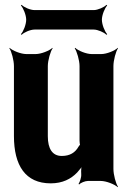

<svg xmlns="http://www.w3.org/2000/svg" viewBox="-20 -753 543 799"><path d="M237 -104C198 -104 179 -134 179 -186V-478C179 -502 190 -539 199 -552L198 -554C186 -542 151 -528 128 -528H90C67 -528 32 -542 20 -554L19 -552C28 -539 38 -502 38 -478V-187C38 -64 86 10 191 10C240 10 275 -8 301 -35C310 -45 323 -60 326 -70L323 -72C318 -62 317 -43 318 -29V-27C319 -15 312 5 307 12L309 15C315 8 334 0 346 0H399C422 0 457 14 470 26L471 24C462 11 452 -26 452 -50V-478C452 -502 462 -539 471 -552L470 -554C458 -542 424 -528 401 -528H362C339 -528 305 -542 293 -554L291 -552C300 -539 311 -502 311 -478V-167C311 -164 312 -150 314 -148L316 -152C314 -153 308 -145 307 -143C293 -118 271 -104 237 -104ZM404 -671C404 -690 416 -720 426 -730L423 -733C414 -723 387 -711 370 -711H124C106 -711 79 -723 70 -733L67 -730C77 -720 89 -690 89 -671C89 -651 77 -621 67 -611L70 -608C79 -618 106 -630 124 -630H370C387 -630 414 -618 423 -608L426 -611C416 -621 404 -651 404 -671Z"/></svg>

Font: Asimov
Style: EdgeExtreme
Weight: 500
Designer: Google
Version: Version 2.000980: 2014